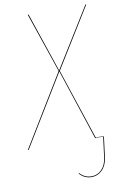

<svg xmlns="http://www.w3.org/2000/svg" viewBox="-117 -733 615 980"><g transform="rotate(-10 190.5 -243.5)"><path d="M334.5 -3.9 374 -2 370.6 0 332.5 -2 333 0H328.6L207.5 -367.2L-16.1 0H-20.5L204.6 -370.1L99.1 -680.2H103.5L207.5 -372.6L397.9 -680.2H402.3L210.4 -369.6L332 -2.4ZM356.4 106 370.1 0H374L360.4 106Q355 146.5 331.8 169.4Q308.6 192.4 276.9 192.4Q239.7 192.4 213.9 163.1L216.8 161.1Q241.7 188.5 276.9 188.5Q307.6 188.5 329.3 166.7Q351.1 145 356.4 106Z"/></g></svg>

Font: Fira Sans Compressed Four
Style: Italic
Weight: 100
Width: 3
Italic angle: -8°
Designer: Carrois Corporate & Edenspiekermann AG
Foundry: Carrois Corporate GbR & Edenspiekermann AG
Version: Version 4.203;PS 004.203;hotconv 1.0.88;makeotf.lib2.5.64775